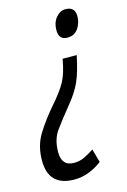

<svg xmlns="http://www.w3.org/2000/svg" viewBox="-159 -594 559 842"><g transform="rotate(-15 121.0 -173.0)"><path d="M164 -460Q164 -416 203 -416Q235 -416 252 -440.5Q269 -465 269 -496Q269 -539 226 -539Q201 -539 182.5 -516.5Q164 -494 164 -460ZM158 -332Q147 -268 127 -231.5Q107 -195 63 -145Q18 -93 -13.5 -42Q-45 9 -45 76Q-45 193 72 193Q137 193 198 147L181 86Q160 100 137.5 111Q115 122 89 122Q33 122 33 59Q33 1 60.5 -37Q88 -75 132 -129Q170 -175 188.5 -217Q207 -259 222 -332Z"/></g></svg>

Font: Noto Sans Display Condensed
Style: Italic
Weight: 400
Width: 3
Designer: Monotype Design team
Foundry: Monotype Imaging Inc.
Version: 1.000